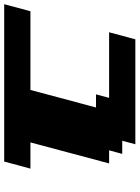

<svg xmlns="http://www.w3.org/2000/svg" viewBox="105 -770 665 915"><g transform="rotate(90 437.5 -312.5)"><path d="M0 0H750Q755.4 -21 766.6 -62.5Q777.8 -104 783.7 -125H658.7Q675.3 -187.5 708.7 -312.5Q742.2 -437.5 758.8 -500H696.3L713.4 -562.5H650.9L667.5 -625H167.5Q161.6 -604 150.4 -562.3Q139.2 -520.5 133.8 -500H446.3L429.7 -437.5H492.2L408.7 -125H33.7Q27.8 -104 16.6 -62.5Q5.4 -21 0 0Z"/></g></svg>

Font: Faithful 32x
Style: BoldOblique
Weight: 400
Foundry: Faithful Resource Pack
Version: Version 1.0; January 27, 2023